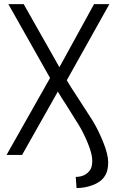

<svg xmlns="http://www.w3.org/2000/svg" viewBox="-20 -760 569 942"><path d="M263.7 -310.5 88.4 0H12.2L225.6 -377.4L21 -739.7H96.2L271.5 -430.2L441.4 -739.7H516.6L307.6 -366.2Q322.3 -340.3 363.3 -278.3L432.6 -170.9Q461.4 -124.5 486.1 -63.5Q510.7 -2.4 510.7 34.7Q510.7 71.8 500.2 93Q489.7 114.3 473.4 127Q457 139.6 435.5 147.9Q397.5 162.6 355.5 162.6L351.6 107.9Q399.4 107.9 422.9 72.8Q432.6 58.6 432.6 27.6Q432.6 -3.4 411.9 -54.9Q391.1 -106.4 367.2 -145.5L309.6 -237.8Q275.4 -290.5 263.7 -310.5Z"/></svg>

Font: News Cycle
Style: Regular
Weight: 500
Version: Version 0.5.2